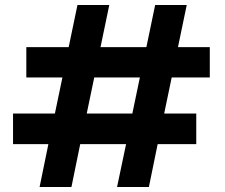

<svg xmlns="http://www.w3.org/2000/svg" viewBox="-20 -746 897 766"><path d="M138 0 173 -171H32V-293H199L229 -437H85V-558H254L289 -726H416L381 -558H564L599 -726H725L690 -558H817V-437H665L635 -293H763V-171H609L574 0H447L483 -171H300L265 0ZM326 -293H508L538 -437H356Z"/></svg>

Font: DM Sans
Style: Bold
Weight: 700
Designer: Colophon Foundry, Jonny Pinhorn
Foundry: Colophon Foundry
Version: Version 4.004; ttfautohint (v1.8.4.7-5d5b)